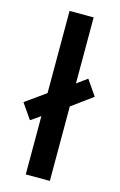

<svg xmlns="http://www.w3.org/2000/svg" viewBox="-135 -811 538 862"><g transform="rotate(15 134.5 -380.0)"><path d="M77 -271 32 -240 -17 -311 77 -378V-760H189V-453L237 -488L286 -417L189 -346V0H77Z"/></g></svg>

Font: Noto Sans Display Medium Narrow
Style: Regular
Weight: 500
Width: 4
Designer: Monotype Design team
Foundry: Monotype Imaging Inc.
Version: Version 1.000